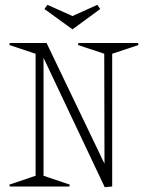

<svg xmlns="http://www.w3.org/2000/svg" viewBox="-20 -780 618 803"><path d="M418 2.9 162.1 -538.1V-44.9L272 -7.8L270 0H21L19 -7.8L128.9 -44.9V-555.2L19 -591.8L21 -600.1H174.8L417 -95.2L416 -555.2L306.2 -591.8L308.1 -600.1H557.1L559.1 -591.8L449.2 -555.2V0ZM166 -742.2 178.2 -759.8 283.2 -712.9 387.2 -759.8 398.9 -742.2 283.2 -657.2Z"/></svg>

Font: Halibut Cnd Thin
Style: Regular
Weight: 250
Width: 3
Designer: Matteo Maggi
Foundry: Collletttivo
Version: Version 3.080 | FøM Fix